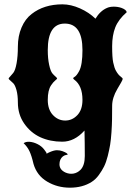

<svg xmlns="http://www.w3.org/2000/svg" viewBox="-20 -660 607 881"><path d="M300.8 201.2Q243.2 201.2 196.3 173.3Q149.4 145.5 133.8 92.3Q125 54.2 115.2 33.7Q105.5 13.2 88.4 -2.9Q98.6 -10.7 116.5 -9.3Q134.3 -7.8 152.6 1.5Q170.9 10.7 182.6 25.9Q194.8 41 194.8 46.9Q194.8 43 208 38.1Q228 29.3 241.2 29.3Q254.9 29.3 266.6 33.7Q290.5 42.5 290.5 49.3Q290.5 50.3 284.2 50.8Q276.4 51.8 268.6 57.6Q252.9 70.3 252.9 93.8Q252.9 119.1 280.8 131.8Q298.8 139.6 317.1 136.5Q335.4 133.3 349.6 119.1Q369.1 99.1 369.1 55.7L368.7 -3.9L367.7 -61Q321.8 -9.8 265.6 -9.8Q210 -9.8 165 -30.3Q120.6 -50.8 91.3 -92.8Q62 -134.8 62 -189.9Q62 -223.1 55.7 -246.3Q49.3 -269.5 41 -277.8Q33.2 -285.6 26.4 -291.3Q19.5 -296.9 19.5 -299.3Q19.5 -301.8 26.4 -308.8Q33.2 -315.9 41 -325.7Q50.3 -337.4 56.2 -370.1Q62 -402.8 62 -445.8Q62 -494.6 78.9 -533.9Q95.7 -573.2 125 -595.7Q181.6 -640.1 266.6 -640.1Q305.2 -640.1 346.9 -621.6Q388.7 -603 418 -574.2Q439.5 -609.9 470.7 -623.5Q483.4 -629.4 502.4 -629.4Q520.5 -629.4 536.6 -624Q559.6 -615.7 561.5 -604Q523.4 -570.8 509 -534.4Q494.6 -498 494.6 -447.8Q494.6 -396 499.5 -373Q504.9 -347.7 511.7 -335.9Q522 -317.4 532.5 -309.6Q543 -301.8 543 -297.9Q543 -294.4 535.6 -281.2L518.6 -252Q494.6 -211.4 494.6 -174.3L494.1 -111.8Q493.7 -86.4 491.5 -53.5Q489.3 -20.5 485.4 3.9Q481.4 27.8 474.4 55.9Q467.3 84 457.5 104Q447.8 123.5 433.3 143.3Q418.9 163.1 400.4 174.8Q358.9 201.2 300.8 201.2ZM279.3 -106.9Q311.5 -106.9 335 -131.8Q358.4 -156.7 358.4 -201.7Q358.4 -267.1 320.3 -294.9Q311 -301.3 321.3 -306.6Q331.5 -312 343.3 -334Q358.4 -362.3 358.4 -430.2Q358.4 -551.8 277.3 -551.8Q199.2 -551.8 199.2 -430.2Q199.2 -391.6 205.6 -362.3Q211.9 -333 220.7 -322.8Q227.5 -314.9 234.9 -308.6Q242.2 -302.2 242.2 -299.8Q242.2 -297.9 233.2 -290.5Q224.1 -283.2 214.4 -268.6Q199.2 -246.1 199.2 -201.7Q199.2 -157.2 222.9 -132.1Q246.6 -106.9 279.3 -106.9Z"/></svg>

Font: Sancreek
Style: Regular
Weight: 400
Designer: Vernon Adams
Foundry: Vernon Adams
Version: Version 1.100; ttfautohint (v1.8.4.7-5d5b)